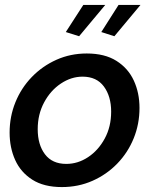

<svg xmlns="http://www.w3.org/2000/svg" viewBox="-20 -749 622 779"><path d="M231 10Q158 10 111 -20Q64 -50 41.5 -100Q19 -150 19 -211Q19 -276 42.5 -334Q66 -392 109 -436.5Q152 -481 209 -506.5Q266 -532 332 -532Q405 -532 452.5 -502Q500 -472 523 -422Q546 -372 546 -311Q546 -246 522.5 -188Q499 -130 456 -85.5Q413 -41 355.5 -15.5Q298 10 231 10ZM249 -84Q296 -84 337.5 -111.5Q379 -139 405 -187Q431 -235 431 -296Q431 -358 401.5 -398Q372 -438 315 -438Q269 -438 227 -410Q185 -382 159 -333.5Q133 -285 133 -225Q133 -162 162.5 -123Q192 -84 249 -84ZM301 -602 247 -619 318 -729H407ZM444 -602 391 -619 461 -729H550Z"/></svg>

Font: Raleway SemiBold
Style: Italic
Weight: 600
Italic angle: -12°
Designer: Matt McInerney, Pablo Impallari, Rodrigo Fuenzalida
Foundry: Matt McInerney, Pablo Impallari, Rodrigo Fuenzalida
Version: Version 4.026